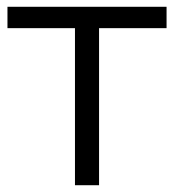

<svg xmlns="http://www.w3.org/2000/svg" viewBox="-20 -546 513 566"><path d="M201 0H272V-463H471V-526H2V-463H201Z"/></svg>

Font: Chess Sans
Style: Regular
Weight: 400
Designer: Wolf Bōese
Foundry: Wolf Bōese
Version: Version 7.223;Glyphs 3.3 (3306)